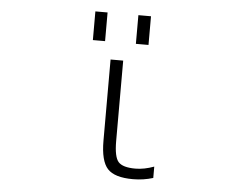

<svg xmlns="http://www.w3.org/2000/svg" viewBox="-52 -798 1104 873"><g transform="rotate(5 500.0 -361.5)"><path d="M348.6 -603.5V-734.4H404.3V-603.5ZM544.9 -603.5V-734.4H602.5V-603.5ZM494.1 -155.3Q494.1 -83 514.2 -60.5Q534.2 -38.1 591.8 -38.1Q631.8 -38.1 676.8 -54.7V-2.9Q632.8 10.7 585 10.7Q501 10.7 468.8 -24.4Q436.5 -59.6 436.5 -152.3V-522.5H494.1Z"/></g></svg>

Font: GenEi Gothic M Light
Style: Regular
Weight: 300
Designer: o_tamon (Modified); [Source Han Sans]
Ryoko NISHIZUKA  (kana & ideographs); Paul D. Hunt (Latin, Greek & Cyrillic); Wenl
Version: Version 1.1a;Original Version 1.004